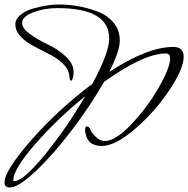

<svg xmlns="http://www.w3.org/2000/svg" viewBox="-20 -758 834 851"><path d="M0 51Q0 -2 119.5 -138Q239 -274 389 -386Q464 -524 464 -587Q464 -722 235 -722Q165 -722 111 -696Q78 -680 78 -656Q78 -632 113.5 -606.5Q149 -581 192 -561Q235 -541 270.5 -508.5Q306 -476 306 -440Q306 -420 302 -410Q298 -400 295 -400Q290 -400 288 -414Q288 -470 204 -515Q168 -534 132 -552Q48 -597 48 -649Q48 -673 70 -691.5Q92 -710 126 -720Q191 -738 237 -738Q283 -738 324 -731Q365 -724 409.5 -708Q454 -692 482.5 -658.5Q511 -625 511 -578Q511 -531 464 -439Q634 -550 748 -550Q794 -550 794 -507Q794 -453 730.5 -358Q667 -263 579 -187Q491 -111 431 -111Q362 -111 357 -182Q357 -198 367 -198Q374 -198 380.5 -183Q387 -168 405.5 -150.5Q424 -133 444 -133Q492 -133 562.5 -207.5Q633 -282 683.5 -370Q734 -458 734 -499Q734 -521 716 -521Q617 -521 441 -395Q383 -293 301 -184.5Q219 -76 140.5 -1.5Q62 73 24 73Q0 73 0 51ZM43 45Q83 45 179 -72.5Q275 -190 358 -332Q230 -228 134.5 -117.5Q39 -7 39 40Q39 45 43 45Z"/></svg>

Font: Mrs Saint Delafield
Style: Regular
Weight: 400
Designer: Alejandro Paul
Foundry: Alejandro Paul
Version: Version 1.001